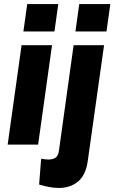

<svg xmlns="http://www.w3.org/2000/svg" viewBox="-20 -717 567 952"><path d="M18 0 87 -493H238L169 0ZM96 -561 115 -697H269L250 -561ZM272 215Q247 215 222 210Q197 205 174 198L184 70Q195 72 205 73Q215 74 220 74Q241 74 254.5 65.5Q268 57 272 32L345 -493H496L415 82Q405 152 366.5 183.5Q328 215 272 215ZM354 -561 373 -697H527L508 -561Z"/></svg>

Font: Hanken Grotesk Black
Style: Italic
Weight: 900
Italic angle: -8°
Designer: Alfredo Marco Pradil
Foundry: Hanken Design Co.
Version: Version 3.013